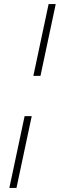

<svg xmlns="http://www.w3.org/2000/svg" viewBox="-20 -763 305 944"><path d="M144 -390 219 -743H254L179 -390ZM26 161 101 -192H136L61 161Z"/></svg>

Font: Saira Thin Thin
Style: Italic
Weight: 250
Italic angle: -12°
Version: Version 1.101